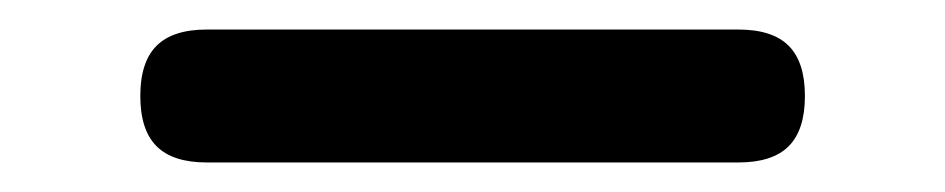

<svg xmlns="http://www.w3.org/2000/svg" viewBox="-20 -395 640 130"><path d="M120 -285H480Q503 -285 514 -296Q525 -307 525 -330Q525 -353 514 -364Q503 -375 480 -375H120Q97 -375 86 -364Q75 -353 75 -330Q75 -307 86 -296Q97 -285 120 -285Z"/></svg>

Font: Maple Mono
Style: Regular
Weight: 400
Monospace: yes
Designer: subframe7536
Version: Version 7.300